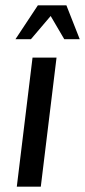

<svg xmlns="http://www.w3.org/2000/svg" viewBox="-20 -700 319 720"><path d="M133 0 192 -484H102L43 0ZM38 -553H96L170 -640L221 -553H279L229 -680H122Z"/></svg>

Font: Gamestation Display
Style: Italic
Weight: 400
Designer: Jonas Hecksher
Foundry: Jonas Hecksher, Playtypeª, e-types AS
Version: Version 1.003